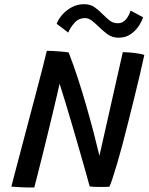

<svg xmlns="http://www.w3.org/2000/svg" viewBox="-20 -872 694 896"><path d="M140 3Q114.5 3.5 81.8 2Q49 0.5 33 -1Q35 -10 43.8 -43Q52.5 -76 65.2 -124.5Q78 -173 93 -229.5Q108 -286 122.8 -342.5Q137.5 -399 150.5 -447Q165.5 -504 178.8 -555.5Q192 -607 198.5 -635Q208.5 -635 228.2 -634Q248 -633 268 -631.2Q288 -629.5 300.5 -627Q322.5 -570.5 343.5 -506.2Q364.5 -442 383.2 -376.5Q402 -311 417.5 -251.5Q433 -192 444 -145L553 -628.5Q568 -628.5 588.2 -626.8Q608.5 -625 626.5 -622Q644.5 -619 653.5 -615.5Q646 -580.5 633.8 -528.2Q621.5 -476 607 -416.8Q592.5 -357.5 577.8 -299.8Q563 -242 551 -195.5Q539 -150.5 526.8 -109Q514.5 -67.5 504.8 -38.2Q495 -9 490.5 -0.5Q479.5 0 469 0.2Q458.5 0.5 448 0.5Q434 0.5 421 0Q408 -0.5 398.5 -2Q394 -19.5 381.5 -63.8Q369 -108 352.2 -166.5Q335.5 -225 317.5 -286Q299.5 -347 283.8 -399Q268 -451 258 -481.5Q255 -466.5 246.5 -430Q238 -393.5 226.2 -344.5Q214.5 -295.5 201.5 -242Q188.5 -188.5 176 -138.8Q163.5 -89 154 -51.5Q144.5 -14 140 3ZM244.5 -761Q252 -782 270.2 -803Q288.5 -824 314.8 -838.2Q341 -852.5 372.5 -852.5Q402 -852.5 422.5 -837.5Q443 -822.5 460 -805Q475.5 -789 491.8 -776.2Q508 -763.5 530 -763.5Q552.5 -763.5 567.5 -781.2Q582.5 -799 589.5 -822.5L647.5 -791.5Q644 -777 630 -754.2Q616 -731.5 591.8 -713.8Q567.5 -696 533.5 -696Q503 -696 480.5 -713Q458 -730 439 -749Q423.5 -764 408.5 -775.8Q393.5 -787.5 377 -787.5Q347 -787.5 327.2 -765Q307.5 -742.5 298.5 -720Z"/></svg>

Font: Grandstander
Style: Italic
Weight: 400
Italic angle: -15°
Designer: Tyler Finck
Foundry: Etcetera Type Co
Version: Version 1.200; ttfautohint (v1.8.3)